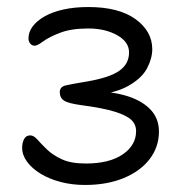

<svg xmlns="http://www.w3.org/2000/svg" viewBox="-20 -518 527 546"><path d="M222 8Q185 8 152.5 -0.5Q120 -9 95.5 -24Q71 -39 57 -58Q43 -77 43 -98Q43 -112 48.5 -122.5Q54 -133 66 -133Q76 -133 86.5 -121Q97 -109 113.5 -93Q130 -77 156 -65Q182 -53 224 -53Q291 -53 329 -79Q367 -105 367 -145Q367 -164 353.5 -177Q340 -190 306 -200.5Q272 -211 211 -219Q174 -224 162 -232Q150 -240 150 -256Q150 -271 166.5 -275Q183 -279 226 -286Q291 -297 319 -316.5Q347 -336 347 -369Q347 -399 313 -418Q279 -437 231 -437Q183 -437 151.5 -425Q120 -413 103 -400.5Q86 -388 79 -388Q71 -388 66 -394Q61 -400 61 -409Q61 -427 73 -443Q85 -459 107 -471.5Q129 -484 160.5 -491Q192 -498 231 -498Q318 -498 365.5 -463.5Q413 -429 413 -378Q413 -352 398 -323.5Q383 -295 343.5 -273Q304 -251 230 -245L226 -258Q286 -260 332.5 -247.5Q379 -235 405.5 -209Q432 -183 432 -144Q432 -100 405.5 -65.5Q379 -31 331.5 -11.5Q284 8 222 8Z"/></svg>

Font: Shantell Sans Light
Style: Regular
Weight: 300
Designer: Stephen Nixon, Anya Danilova, Shantell Martin
Foundry: Arrow Type
Version: Version 1.011;[c5ecc13dd]